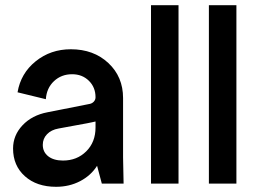

<svg xmlns="http://www.w3.org/2000/svg" viewBox="-20 -700 979 732"><path d="M193.8 12.2Q120.1 12.2 75 -28.1Q29.8 -68.4 29.8 -133.8Q29.8 -184.1 65.9 -222.4Q102.1 -260.7 161.1 -272L318.8 -303.2Q330.1 -304.7 337.2 -312Q344.2 -319.3 344.2 -329.1Q344.2 -367.2 318.8 -392.1Q293.5 -417 254.9 -417Q213.9 -417 185.8 -390.6Q157.7 -364.3 154.8 -321.8L46.9 -348.1Q59.1 -420.4 116 -466.3Q172.9 -512.2 250 -512.2Q336.9 -512.2 393.1 -459.7Q449.2 -407.2 449.2 -326.2V-100.1L451.2 0H368.2L350.1 -67.9Q326.7 -30.8 285.4 -9.3Q244.1 12.2 193.8 12.2ZM143.1 -147.9Q143.1 -120.6 163.8 -104.2Q184.6 -87.9 220.2 -87.9Q273.4 -87.9 308.8 -123Q344.2 -158.2 344.2 -213.9V-236.8Q340.8 -236.3 329.6 -233.6Q318.4 -231 312 -230L203.1 -210Q175.3 -205.1 159.2 -188.2Q143.1 -171.4 143.1 -147.9Z M555.7 0V-680.2H660.6V0Z M776.4 0V-680.2H881.3V0Z"/></svg>

Font: Apfel Grotezk Mittel
Style: Regular
Weight: 500
Designer: Luigi Gorlero
Foundry: © 2023, Luigi Gorlero & Collletttivo
Version: Version 2.000;Glyphs 3.2 (3217)